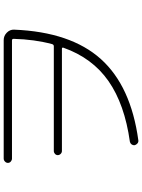

<svg xmlns="http://www.w3.org/2000/svg" viewBox="115 -862 770 1040"><g transform="rotate(-90 500.0 -342.0)"><path d="M161.1 -662.1Q152.3 -662.1 145 -668.5Q137.7 -674.8 137.7 -684.1Q137.7 -693.4 145 -700.2Q152.3 -707 161.1 -707H802.7Q826.2 -707 843.3 -689.9Q860.4 -672.9 859.4 -650.4Q846.7 -343.8 700.2 -180.7Q553.7 -17.6 258.8 22.5Q250 23.4 242.7 17.1Q235.4 10.7 233.4 2Q232.4 -6.8 237.8 -14.2Q243.2 -21.5 252 -23.4Q455.1 -51.8 580.6 -139.2Q706.1 -226.6 761.7 -383.8Q763.7 -391.6 755.9 -391.6H202.1Q193.4 -391.6 186.5 -398.4Q179.7 -405.3 179.7 -414.1Q179.7 -422.9 186.5 -429.2Q193.4 -435.5 202.1 -435.5H769.5Q778.3 -435.5 781.2 -445.3Q806.6 -540 809.6 -653.3Q809.6 -662.1 800.8 -662.1Z"/></g></svg>

Font: Rounded-X Mgen+ 1m light
Style: Regular
Weight: 200
Designer: [Source Han Sans]
Ryoko NISHIZUKA  (kana & ideographs); Paul D. Hunt (Latin, Greek & Cyrillic); Wenlong ZHANG  (bopomofo
Version: Version 1.059.20150602